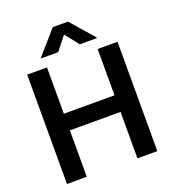

<svg xmlns="http://www.w3.org/2000/svg" viewBox="-166 -1076 1076 1200"><g transform="rotate(-20 372.0 -476.0)"><path d="M301.8 -793 373.9 -883.9 446 -793H558.6V-798.3L424.4 -951.7H323.9L189.3 -798.3V-793ZM71.7 0H203.5V-308.9H540.5V0H672.6V-727.3H540.5V-419.4H203.5V-727.3H71.7Z"/></g></svg>

Font: TID UI Semi Bold
Style: Regular
Weight: 600
Designer: The TID Project Authors
Foundry: Bakken & Bæck
Version: Version 1.001;hotconv 1.0.109;makeotfexe 2.5.65596